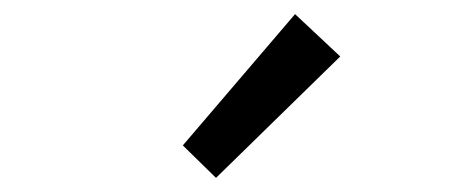

<svg xmlns="http://www.w3.org/2000/svg" viewBox="-20 -892 646 272"><path d="M286 -640 462 -812 398 -872 239 -686Z"/></svg>

Font: Noto Sans CJK JP
Style: Regular
Weight: 400
Designer: Ryoko NISHIZUKA 西塚涼子 (kana, bopomofo & ideographs); Paul D. Hunt (Latin, Greek & Cyrillic); Sandoll Communications 산돌커뮤니
Foundry: Adobe
Version: Version 2.004;hotconv 1.0.118;makeotfexe 2.5.65603